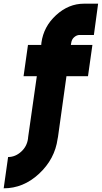

<svg xmlns="http://www.w3.org/2000/svg" viewBox="-48 -784 553 1043"><path d="M105 -40 104 -30Q98 12 67 40Q35 69 -4 69L-28 239Q79 239 164 160Q250 80 265 -30L267 -40ZM408 -764Q325 -764 257 -702Q189 -640 177 -552L176 -540H104L80 -370H152L105 -40H267L313 -370H430L454 -540H337L339 -552Q342 -571 355 -582Q369 -594 384 -594H462L485 -764Z"/></svg>

Font: Unageo
Style: Black-Italic
Weight: 900
Designer: Richard Sepsi
Foundry: Richard Sepsi
Version: Version 2.000